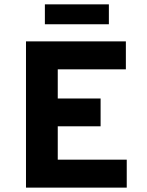

<svg xmlns="http://www.w3.org/2000/svg" viewBox="-20 -857 672 877"><path d="M98.7 0V-668H554.9V-540.3H243.8V-407.1H439.5V-280.1H243.8V-127.7H558.9V0ZM185 -746.2V-837.1H477.3V-746.2Z"/></svg>

Font: Atkinson Hyperlegible Mono ExtraLight
Style: Regular
Weight: 200
Monospace: yes
Designer: Elliott Scott, Megan Eiswerth, Linus Boman, Theodore Petrosky, Letters from Sweden
Foundry: Applied Design Works, Letters from Sweden
Version: Version 2.001